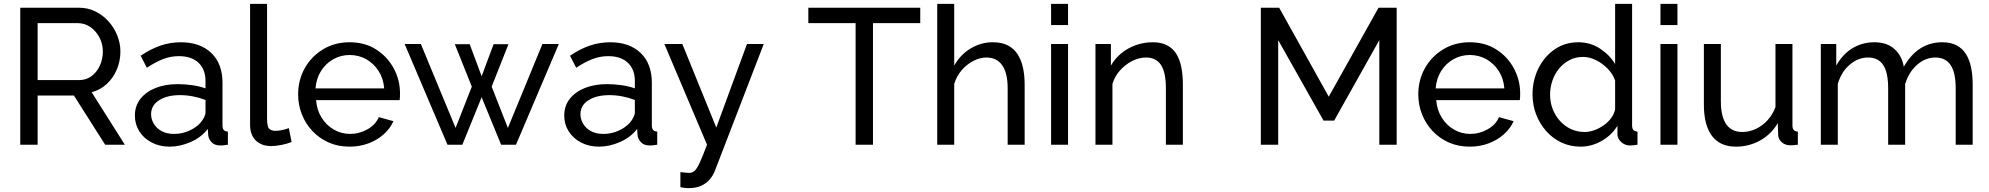

<svg xmlns="http://www.w3.org/2000/svg" viewBox="-20 -750 10309 995"><path d="M85 0V-710H389Q436 -710 475 -690.5Q514 -671 543 -638.5Q572 -606 588 -565.5Q604 -525 604 -483Q604 -434 585.5 -390Q567 -346 533.5 -315Q500 -284 455 -272L627 0H525L363 -255H175V0ZM175 -335H390Q427 -335 454.5 -355.5Q482 -376 497.5 -410Q513 -444 513 -483Q513 -523 495 -556.5Q477 -590 448 -610Q419 -630 384 -630H175Z M679 -151Q679 -201 707.5 -237.5Q736 -274 786 -294Q836 -314 902 -314Q937 -314 976 -308.5Q1015 -303 1045 -292V-330Q1045 -390 1009 -424.5Q973 -459 907 -459Q864 -459 824.5 -443.5Q785 -428 741 -399L709 -461Q760 -496 811 -513.5Q862 -531 917 -531Q1017 -531 1075 -475.5Q1133 -420 1133 -321V-100Q1133 -84 1139.5 -76.5Q1146 -69 1161 -68V0Q1148 2 1138.5 3Q1129 4 1123 4Q1092 4 1076.5 -13Q1061 -30 1059 -49L1057 -82Q1023 -38 968 -14Q913 10 859 10Q807 10 766 -11.5Q725 -33 702 -69.5Q679 -106 679 -151ZM1019 -114Q1031 -128 1038 -142.5Q1045 -157 1045 -167V-232Q1014 -244 980 -250.5Q946 -257 913 -257Q846 -257 804.5 -230.5Q763 -204 763 -158Q763 -133 776.5 -109.5Q790 -86 816.5 -71Q843 -56 882 -56Q923 -56 960 -72.5Q997 -89 1019 -114Z M1276 -730H1364V-135Q1364 -92 1376 -82Q1388 -72 1405 -72Q1426 -72 1445 -76.5Q1464 -81 1477 -86L1491 -14Q1469 -5 1439 1Q1409 7 1386 7Q1335 7 1305.5 -22Q1276 -51 1276 -103Z M1791 10Q1732 10 1683.5 -11.5Q1635 -33 1599.5 -70.5Q1564 -108 1544.5 -157Q1525 -206 1525 -261Q1525 -335 1559 -396Q1593 -457 1653.5 -494Q1714 -531 1792 -531Q1871 -531 1929.5 -493.5Q1988 -456 2020.5 -395.5Q2053 -335 2053 -265Q2053 -255 2052.5 -245.5Q2052 -236 2051 -231H1618Q1622 -180 1646.5 -140.5Q1671 -101 1710 -78.5Q1749 -56 1794 -56Q1842 -56 1884.5 -80Q1927 -104 1943 -143L2019 -122Q2002 -84 1968.5 -54Q1935 -24 1889.5 -7Q1844 10 1791 10ZM1615 -292H1971Q1967 -343 1942 -382Q1917 -421 1878 -443Q1839 -465 1792 -465Q1746 -465 1707 -443Q1668 -421 1643.5 -382Q1619 -343 1615 -292Z M2791 -522H2876L2654 0H2577L2476 -246L2376 0H2299L2077 -522H2161L2341 -87L2425 -301L2337 -521H2414L2476 -355L2538 -521H2615L2528 -301L2612 -87Z M2904 -151Q2904 -201 2932.5 -237.5Q2961 -274 3011 -294Q3061 -314 3127 -314Q3162 -314 3201 -308.5Q3240 -303 3270 -292V-330Q3270 -390 3234 -424.5Q3198 -459 3132 -459Q3089 -459 3049.5 -443.5Q3010 -428 2966 -399L2934 -461Q2985 -496 3036 -513.5Q3087 -531 3142 -531Q3242 -531 3300 -475.5Q3358 -420 3358 -321V-100Q3358 -84 3364.5 -76.5Q3371 -69 3386 -68V0Q3373 2 3363.5 3Q3354 4 3348 4Q3317 4 3301.5 -13Q3286 -30 3284 -49L3282 -82Q3248 -38 3193 -14Q3138 10 3084 10Q3032 10 2991 -11.5Q2950 -33 2927 -69.5Q2904 -106 2904 -151ZM3244 -114Q3256 -128 3263 -142.5Q3270 -157 3270 -167V-232Q3239 -244 3205 -250.5Q3171 -257 3138 -257Q3071 -257 3029.5 -230.5Q2988 -204 2988 -158Q2988 -133 3001.5 -109.5Q3015 -86 3041.5 -71Q3068 -56 3107 -56Q3148 -56 3185 -72.5Q3222 -89 3244 -114Z M3506 142Q3519 143 3532 144.5Q3545 146 3552 146Q3568 146 3580 135Q3592 124 3606.5 92.5Q3621 61 3644 0L3423 -522H3516L3692 -89L3851 -522H3938L3684 137Q3675 160 3657.5 180.5Q3640 201 3613 213Q3586 225 3548 225Q3539 225 3529.5 224Q3520 223 3506 220Z M4749 -630H4504V0H4414V-630H4169V-710H4749Z M5290 0H5202V-292Q5202 -372 5173.5 -412Q5145 -452 5092 -452Q5058 -452 5023.5 -434Q4989 -416 4963 -385.5Q4937 -355 4925 -315V0H4837V-730H4925V-410Q4956 -466 5009.5 -498.5Q5063 -531 5125 -531Q5172 -531 5203.5 -514.5Q5235 -498 5254 -468Q5273 -438 5281.5 -398.5Q5290 -359 5290 -312Z M5427 0V-522H5515V0ZM5427 -620V-730H5515V-620Z M6110 0H6022V-292Q6022 -375 5996.5 -413.5Q5971 -452 5919 -452Q5883 -452 5847.5 -434Q5812 -416 5784.5 -385.5Q5757 -355 5745 -315V0H5657V-522H5737V-410Q5758 -447 5791 -474Q5824 -501 5866 -516Q5908 -531 5954 -531Q5999 -531 6029.5 -514.5Q6060 -498 6077.5 -468.5Q6095 -439 6102.5 -399Q6110 -359 6110 -312Z M7128 0V-542L6894 -125H6839L6604 -542V0H6514V-710H6609L6866 -249L7124 -710H7218V0Z M7596 10Q7537 10 7488.5 -11.5Q7440 -33 7404.5 -70.5Q7369 -108 7349.5 -157Q7330 -206 7330 -261Q7330 -335 7364 -396Q7398 -457 7458.5 -494Q7519 -531 7597 -531Q7676 -531 7734.5 -493.5Q7793 -456 7825.5 -395.5Q7858 -335 7858 -265Q7858 -255 7857.5 -245.5Q7857 -236 7856 -231H7423Q7427 -180 7451.5 -140.5Q7476 -101 7515 -78.5Q7554 -56 7599 -56Q7647 -56 7689.5 -80Q7732 -104 7748 -143L7824 -122Q7807 -84 7773.5 -54Q7740 -24 7694.5 -7Q7649 10 7596 10ZM7420 -292H7776Q7772 -343 7747 -382Q7722 -421 7683 -443Q7644 -465 7597 -465Q7551 -465 7512 -443Q7473 -421 7448.5 -382Q7424 -343 7420 -292Z M7922 -260Q7922 -334 7952.5 -395.5Q7983 -457 8036.5 -494Q8090 -531 8159 -531Q8222 -531 8272 -498Q8322 -465 8350 -418V-730H8438V-100Q8438 -84 8444.5 -76.5Q8451 -69 8466 -68V0Q8441 4 8427 4Q8401 4 8381.5 -14Q8362 -32 8362 -54V-98Q8331 -48 8279 -19Q8227 10 8171 10Q8117 10 8071.5 -11.5Q8026 -33 7992.5 -71Q7959 -109 7940.5 -157.5Q7922 -206 7922 -260ZM8350 -183V-333Q8338 -367 8311 -394.5Q8284 -422 8250.5 -438.5Q8217 -455 8184 -455Q8145 -455 8113.5 -438.5Q8082 -422 8059.5 -394.5Q8037 -367 8025 -332Q8013 -297 8013 -259Q8013 -220 8026.5 -185Q8040 -150 8064.5 -123Q8089 -96 8121.5 -81Q8154 -66 8192 -66Q8216 -66 8241.5 -75Q8267 -84 8290 -100Q8313 -116 8329 -137.5Q8345 -159 8350 -183Z M8585 0V-522H8673V0ZM8585 -620V-730H8673V-620Z M8810 -209V-522H8898V-226Q8898 -146 8926 -106Q8954 -66 9009 -66Q9045 -66 9078.5 -81.5Q9112 -97 9139 -126Q9166 -155 9181 -195V-522H9269V-100Q9269 -84 9275.5 -76.5Q9282 -69 9297 -68V0Q9282 2 9273.5 2.5Q9265 3 9257 3Q9232 3 9214 -12.5Q9196 -28 9195 -51L9193 -112Q9159 -54 9101.5 -22Q9044 10 8976 10Q8894 10 8852 -45.5Q8810 -101 8810 -209Z M10203 0H10115V-292Q10115 -374 10088.5 -413Q10062 -452 10010 -452Q9957 -452 9914 -413.5Q9871 -375 9853 -314V0H9765V-292Q9765 -375 9739 -413.5Q9713 -452 9661 -452Q9609 -452 9565.5 -414.5Q9522 -377 9504 -315V0H9416V-522H9496V-410Q9528 -468 9579 -499.5Q9630 -531 9694 -531Q9759 -531 9798 -495.5Q9837 -460 9846 -404Q9881 -466 9931 -498.5Q9981 -531 10045 -531Q10090 -531 10120.5 -514.5Q10151 -498 10169 -468.5Q10187 -439 10195 -399Q10203 -359 10203 -312Z"/></svg>

Font: Raleway Thin Medium
Style: Regular
Weight: 500
Version: Version 4.026